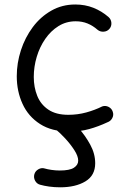

<svg xmlns="http://www.w3.org/2000/svg" viewBox="-20 -545 563 838"><path d="M457.5 -418.9Q447.8 -407.7 432.4 -406.7Q417 -405.8 405.8 -415Q385.3 -433.1 361.8 -442.6Q338.4 -452.1 310.5 -452.1Q269 -452.1 235.4 -431.2Q201.7 -410.2 177.5 -375.2Q153.3 -340.3 140.4 -297.1Q127.4 -253.9 127.4 -209Q127.4 -164.1 142.6 -126.5Q157.7 -88.9 191.2 -66.4Q224.6 -43.9 278.3 -43.9Q318.8 -43.9 356.4 -54.2Q394 -64.5 426.3 -80.6Q440.4 -85.4 454.1 -78.4Q467.8 -71.3 472.2 -57.1Q477.1 -43 470 -29.5Q462.9 -16.1 448.7 -11.2Q409.2 7.3 369.4 18.3Q329.6 29.3 283.7 29.3Q206.1 29.3 154.8 -3.7Q103.5 -36.6 78.4 -91.6Q53.2 -146.5 53.2 -212.4Q53.2 -270 71.3 -325.7Q89.4 -381.3 123 -426.5Q156.7 -471.7 203.9 -498.5Q251 -525.4 308.6 -525.4Q351.1 -525.4 387.5 -511Q423.8 -496.6 453.6 -470.7Q464.8 -460.9 466.1 -445.6Q467.3 -430.2 457.5 -418.9ZM217.8 -31.7Q227.5 -43.5 242.9 -45.4Q258.3 -47.4 269.5 -37.6Q293.5 -18.6 322.8 13.9Q352.1 46.4 373.8 86.2Q395.5 126 395.5 167.5Q395.5 221.2 352.5 246.8Q309.6 272.5 242.7 272.5Q217.3 272.5 194.6 269.3Q171.9 266.1 154.8 261.2Q140.6 257.3 133.3 243.9Q126 230.5 129.9 215.8Q133.8 201.7 147.5 193.8Q161.1 186 175.3 190.4Q186.5 193.8 204.6 196.5Q222.7 199.2 240.7 199.2Q284.2 199.2 302.7 187Q321.3 174.8 321.3 156.2Q321.3 136.2 304.2 109.9Q287.1 83.5 264.2 58.8Q241.2 34.2 223.6 20Q211.9 10.3 210.2 -5.1Q208.5 -20.5 217.8 -31.7Z"/></svg>

Font: Mikhak Regular
Style: Regular
Weight: 400
Designer: Amin Abedi
Version: Version 3.3